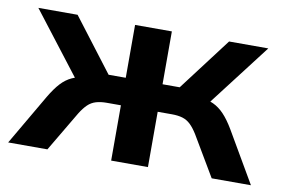

<svg xmlns="http://www.w3.org/2000/svg" viewBox="-60 -596 1022 694"><g transform="rotate(10 451.5 -249.0)"><path d="M6 0 115 -187Q134 -219 152 -238.5Q170 -258 192 -268Q214 -278 243 -281L224 -245L29 -498H173L321 -304H384V-498H519V-304H582L729 -498H873L679 -245L659 -281Q689 -278 710.5 -268Q732 -258 750.5 -238.5Q769 -219 788 -187L897 0H753L666 -147Q653 -168 640 -180.5Q627 -193 610.5 -198Q594 -203 571 -203H519V0H384V-203H332Q310 -203 293 -198Q276 -193 263 -180.5Q250 -168 237 -147L150 0Z"/></g></svg>

Font: Nunito Sans 8pt
Style: Bold
Weight: 700
Version: Version 3.101;gftools[0.9.27]